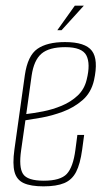

<svg xmlns="http://www.w3.org/2000/svg" viewBox="-20 -651 376 680"><path d="M134 9Q89 9 64 -2.5Q39 -14 31.5 -42Q24 -70 31 -121L68 -385Q78 -454 112.5 -478Q147 -502 210 -502Q282 -502 305.5 -471Q329 -440 313 -367Q303 -323 272.5 -296.5Q242 -270 203 -255.5Q164 -241 127.5 -234.5Q91 -228 70 -225L55 -120Q46 -59 61.5 -35Q77 -11 135 -11Q194 -11 216.5 -35Q239 -59 247 -120L254 -173H278L271 -121Q264 -70 249.5 -42Q235 -14 207.5 -2.5Q180 9 134 9ZM73 -247Q99 -250 132.5 -256.5Q166 -263 198.5 -276.5Q231 -290 255 -312.5Q279 -335 287 -369Q301 -425 286 -454.5Q271 -484 211 -484Q154 -484 127 -461Q100 -438 92 -383ZM183 -544 245 -631H277L198 -544Z"/></svg>

Font: Alumni Sans SC Thin
Style: Italic
Weight: 100
Italic angle: -8°
Designer: Robert E. Leuschke
Foundry: Robert E. Leuschke
Version: Version 1.016